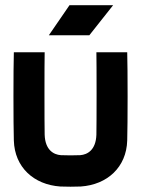

<svg xmlns="http://www.w3.org/2000/svg" viewBox="-20 -700 540 735"><path d="M467 -500H349C350 -468 350 -216 349 -184C347 -126 315 -108 287 -106C269 -105 231 -105 213 -106C185 -108 153 -126 151 -184C150 -216 150 -468 151 -500H33C31 -437 31 -225 33 -162C36 -60 109 7 211 14C229 15 271 15 289 14C391 7 464 -60 467 -162C469 -225 469 -437 467 -500ZM167 -565H322L413 -680H246Z"/></svg>

Font: Fervojo
Style: Bold
Weight: 700
Designer: kohakuno
Version: ver.1.0